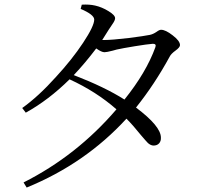

<svg xmlns="http://www.w3.org/2000/svg" viewBox="-20 -798 890 864"><path d="M100 46 86 23Q326 -98 504 -306Q413 -386 293 -441Q199 -348 96 -291L80 -312Q153 -364 232 -452Q304 -530 354 -605.5Q404 -681 404 -710Q404 -732 343 -758L348 -777Q382 -779 408 -773Q439 -766 468 -748Q498 -730 498 -716Q498 -706 485 -688Q475 -674 469 -664Q454 -639 440 -618H450Q483 -618 560 -627Q630 -636 654 -641Q669 -644 685 -655Q697 -664 705 -664Q725 -664 757 -639Q790 -614 790 -595Q790 -585 770 -570.5Q750 -556 744 -544Q676 -419 592 -314Q704 -230 704 -179Q705 -163 696 -153Q687 -143 671 -143Q659 -143 646 -154Q638 -162 615 -189Q579 -234 549 -264Q364 -62 100 46ZM540 -350Q638 -472 679 -585Q685 -601 668 -601Q642 -599 587 -590Q532 -581 505 -575Q499 -574 487 -570Q460 -563 450 -563Q437 -563 413 -580Q363 -514 312 -460Q452 -406 540 -350Z"/></svg>

Font: Cactus Classical Serif
Style: Regular
Weight: 400
Designer: Henry Chan (via Glyphwiki)、田海東、宇文滿月
Foundry: Moonlit Owen
Version: Version 1.000